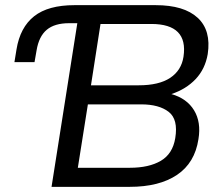

<svg xmlns="http://www.w3.org/2000/svg" viewBox="-20 -725 857 745"><path d="M180 0 280 -635H248Q192 -635 161.5 -609.5Q131 -584 122 -530L114 -484H36L44 -533Q58 -619 112.5 -662Q167 -705 269 -705H584Q694 -705 747 -656Q800 -607 786 -515Q776 -457 739 -418Q702 -379 645 -360Q705 -343 733 -297Q761 -251 750 -185Q736 -93 667 -46.5Q598 0 483 0ZM333 -394H518Q597 -394 640.5 -423Q684 -452 692 -505Q711 -632 567 -632H370ZM282 -74H484Q558 -74 604 -101Q650 -128 660 -189Q672 -262 634.5 -291Q597 -320 528 -320H321Z"/></svg>

Font: Mulish Medium
Style: Italic
Weight: 500
Italic angle: -9°
Designer: Vernon Adams
Foundry: Vernon Adams
Version: Version 3.603; ttfautohint (v1.8.3)